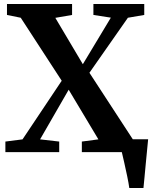

<svg xmlns="http://www.w3.org/2000/svg" viewBox="-20 -763 763 963"><path d="M93 -64 289.5 -358 84 -674 15 -688V-743H341.5V-688L257.5 -673.5L395.5 -441L536 -674.5L448.5 -688V-743H703.5V-688L621.5 -674L428.5 -398L646 -64.5H723Q721 -44 717.8 -10.8Q714.5 22.5 711 59.5Q707.5 96.5 704.5 129Q701.5 161.5 699.5 180H628.5Q625.5 157 618 121Q610.5 85 602.8 51Q595 17 591 0H390.5V-53L473.5 -64L324.5 -313L181 -64L277 -53V0H7V-53Z"/></svg>

Font: Merriweather Text Regular
Style: Bold
Weight: 700
Designer: Eben Sorkin
Foundry: Eben Sorkin
Version: Version 2.100; ttfautohint (v1.7.19-72a1) -l 8 -r 50 -G 200 